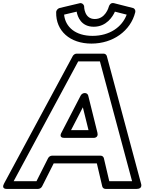

<svg xmlns="http://www.w3.org/2000/svg" viewBox="-76 -1197 934 1242"><path d="M468 -1158.5C464.6 -1170.6 452.2 -1179.2 440.1 -1176.3L309.9 -1145.3C299.1 -1142.7 287.6 -1131.3 287.3 -1118.2C284.5 -996.8 376.9 -915 515.7 -915C654.5 -915 769 -996.8 799 -1118.2C801.7 -1128.9 796.2 -1142.1 783.8 -1145.3L662 -1176.3C641.8 -1181.4 632.1 -1166.7 628.6 -1155.8C626.6 -1148.1 605.7 -1074 537.2 -1074C469.2 -1074 467.9 -1151.6 468 -1158.5ZM667.4 -1121.6 743.5 -1102.3C713.4 -1021.4 632.5 -965 522.5 -965C412 -965 346.7 -1022.4 338.6 -1102.3L419.9 -1121.6C425.7 -1087.8 449.1 -1024 530.5 -1024C612.5 -1024 653.2 -1089.5 667.4 -1121.6ZM570.3 -800 778.3 -25H630.8L595.9 -173.7C593.6 -183.4 584.9 -190 574.7 -190H260.7C250.3 -190 239.9 -183.3 235 -173.7L160 -25H12.4L430 -800ZM615 -834.4C612.6 -843.1 604.3 -850 593.9 -850H419.9C410.5 -850 399.8 -843.9 394.6 -834.4L-49.9 -9.4C-70.2 28.2 -31.4 25 -31.4 25H170.6C180.9 25 191.4 18.4 196.3 8.7L271.3 -140H550.5L585.4 8.7C587.6 18.3 596.2 25 606.6 25H808.6C849.2 25 836.4 -9.4 836.4 -9.4ZM554.2 -338.9 494.6 -578.9C492.2 -588.6 483.3 -595 473.4 -595H471.4C461.1 -595 450.7 -588.2 445.9 -578.9L321.5 -338.9C321.5 -338.9 300.3 -305 340.2 -305H526.2C526.2 -305 563.4 -301.7 554.2 -338.9ZM496.6 -355H383.4L460 -502.8Z"/></svg>

Font: Hussar Techniczny
Style: Bold 
Weight: 700
Foundry: Cannot Into Space Fonts
Version: Version 0.77